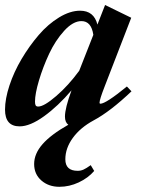

<svg xmlns="http://www.w3.org/2000/svg" viewBox="-33 -487 557 757"><path d="M44.4 11.2Q-13.2 11.2 -13.2 -54.7Q-13.2 -97.2 4.4 -150.4Q22 -203.6 52.2 -254.6Q82.5 -305.7 119.6 -348.9Q156.7 -392.1 200.2 -418.5Q243.7 -444.8 282.7 -444.8Q337.4 -444.8 351.1 -390.1L381.3 -467.3L484.4 -417L379.4 -145.5Q359.4 -94.2 359.4 -82Q359.4 -78.1 362.8 -78.1Q384.3 -78.1 467.3 -146L485.4 -127Q401.9 -47.4 335.9 -12.2Q283.7 16.1 254.2 56.6Q224.6 97.2 224.6 141.1Q224.6 186.5 273.4 186.5Q285.6 186.5 296.4 181.6Q307.1 176.8 324.7 164.1L338.4 187Q314.5 214.8 277.3 232.2Q240.2 249.5 201.2 249.5Q158.7 249.5 130.1 224.6Q101.6 199.7 101.6 159.7Q101.6 119.1 134.8 81.3Q168 43.5 236.3 4.9Q223.1 -4.9 223.1 -27.3Q223.1 -60.5 249 -130.9Q195.8 -68.4 140.6 -28.6Q85.4 11.2 44.4 11.2ZM105 -86.4Q105 -75.7 107.7 -71.3Q110.4 -66.9 117.7 -66.9Q140.6 -66.9 188.7 -108.4Q236.8 -149.9 279.3 -208L335 -349.6Q327.1 -403.8 288.1 -403.8Q254.9 -403.8 220 -365.5Q185.1 -327.1 160.6 -274.7Q136.2 -222.2 120.6 -169.7Q105 -117.2 105 -86.4Z"/></svg>

Font: Elstob ExtraBold
Style: Italic
Weight: 800
Italic angle: -20°
Designer: Peter S. Baker
Version: Version 1.015